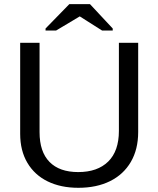

<svg xmlns="http://www.w3.org/2000/svg" viewBox="-20 -894 762 924"><path d="M522.5 -756.8V-747.1H471.2L364.3 -814.9H363.3L250 -747.1H199.2V-756.8L313.5 -874H413.1ZM356.9 9.8Q272.5 9.8 209.5 -21Q146.5 -51.8 111.8 -110.4Q77.1 -168.9 77.1 -250V-688H170.4V-257.8Q170.4 -163.6 218.3 -114.7Q266.1 -65.9 356.4 -65.9Q449.2 -65.9 500.7 -116.5Q552.2 -167 552.2 -264.2V-688H645V-258.8Q645 -175.3 609.6 -114.7Q574.2 -54.2 509.5 -22.2Q444.8 9.8 356.9 9.8Z"/></svg>

Font: TypoPRO Liberation Sans
Style: Regular
Weight: 400
Designer: Steve Matteson
Foundry: Ascender Corporation
Version: Version 2.00.1